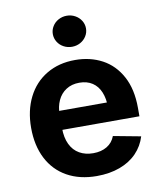

<svg xmlns="http://www.w3.org/2000/svg" viewBox="-86 -837 768 916"><g transform="rotate(-10 298.0 -379.0)"><path d="M39.6 -270Q39.6 -353.5 71.8 -417.7Q104 -481.9 163.6 -517.3Q223.1 -552.7 301.8 -552.7Q375 -552.7 432.9 -521.7Q490.7 -490.7 524.4 -428.5Q558.1 -366.2 558.1 -275.9V-234.9H99.6V-326.7H486.3L418 -302.2Q418 -345.2 405 -376.7Q392.1 -408.2 366.2 -425.3Q340.3 -442.4 303.2 -442.4Q266.1 -442.4 239.3 -425Q212.4 -407.7 198.5 -377.4Q184.6 -347.2 184.6 -308.6V-243.7Q184.6 -197.3 200.2 -164.8Q215.8 -132.3 244.4 -116Q272.9 -99.6 311.5 -99.6Q350.1 -99.6 377.7 -116.2Q405.3 -132.8 417 -164.1L549.8 -139.2Q536.1 -93.8 503.4 -59.8Q470.7 -25.9 421.1 -7.6Q371.6 10.7 309.1 10.7Q226.6 10.7 165.5 -23.4Q104.5 -57.6 72 -121.1Q39.6 -184.6 39.6 -270ZM219.2 -692.4Q219.2 -712.7 230 -730.1Q240.7 -747.6 259.3 -757.6Q277.8 -767.6 299.5 -767.6Q321.2 -767.6 339.7 -757.5Q358.2 -747.5 369 -730.2Q379.9 -712.9 379.9 -692.4Q379.9 -671.9 369 -654.6Q358.2 -637.3 339.7 -627.2Q321.2 -617.2 299.5 -617.2Q277.8 -617.2 259.3 -627.2Q240.7 -637.2 230 -654.6Q219.2 -672.1 219.2 -692.4Z"/></g></svg>

Font: Inter RS Variable
Style: Regular
Weight: 400
Designer: Rasmus Andersson (customised by Maria Ramos and Noel Pretorius)
Foundry: rsms
Version: Version 3.001;Glyphs 3.2.3 (3260)